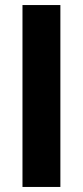

<svg xmlns="http://www.w3.org/2000/svg" viewBox="-20 -740 327 760"><path d="M69 0V-720H219V0Z"/></svg>

Font: DM Sans 9pt Black
Style: Regular
Weight: 900
Version: Version 4.004;gftools[0.9.30]